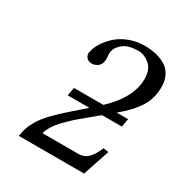

<svg xmlns="http://www.w3.org/2000/svg" viewBox="-141 -683 745 787"><g transform="rotate(30 232.0 -289.0)"><path d="M411.1 -283.2 403.8 -244.1H310.1L228 -175.8Q221.2 -169.9 211.4 -160.9Q201.7 -151.9 183.6 -133.5Q165.5 -115.2 152.3 -94.7Q139.2 -74.2 136.2 -58.1H305.2Q331.1 -58.1 348.6 -73.7Q366.2 -89.4 383.8 -129.9L408.2 -126L366.2 0H57.1Q61 -23.4 66.9 -41Q72.8 -58.6 86.9 -81.8Q101.1 -105 127 -132.1Q152.8 -159.2 192.9 -193.8L250 -244.1H147.9L154.8 -283.2H293.9Q387.2 -371.1 387.2 -459Q387.2 -503.9 362.1 -525.4Q336.9 -546.9 308.1 -546.9Q261.7 -546.9 237.8 -528.1Q213.9 -509.3 210 -486.8Q208 -478.5 210 -463.9Q211.4 -453.6 210 -441.9Q207 -423.8 194.3 -414.8Q181.6 -405.8 167 -405.8Q152.8 -405.8 143.8 -414.6Q134.8 -423.3 134.8 -437Q134.8 -439.9 136.2 -442.9Q140.1 -464.8 154.8 -488Q169.4 -511.2 192.1 -531.7Q214.8 -552.2 248.5 -565.2Q282.2 -578.1 319.8 -578.1Q348.1 -578.1 372.1 -572.8Q396 -567.4 417.5 -555.4Q439 -543.5 451.4 -520.5Q463.9 -497.6 463.9 -465.8Q463.9 -436 456.1 -410.2Q448.2 -384.3 432.4 -361.8Q416.5 -339.4 399.4 -321.8Q382.3 -304.2 356.9 -283.2Z"/></g></svg>

Font: Common Serif
Style: Italic
Weight: 400
Italic angle: -12°
Designer: Philipp H. Poll, Khaled Hosny
Foundry: Stefan Peev, Context Ltd.
Version: Version 1.026